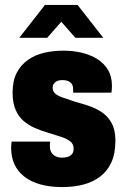

<svg xmlns="http://www.w3.org/2000/svg" viewBox="-20 -745 512 777"><path d="M232 12Q181 12 142.5 1Q104 -10 78 -30.5Q52 -51 38.5 -80Q25 -109 25 -147Q25 -150 25.5 -157.5Q26 -165 27 -172H183Q182 -164 182 -160Q182 -156 182 -151Q182 -138 188 -128Q194 -118 205 -112.5Q216 -107 232 -107Q243 -107 253.5 -110Q264 -113 271 -121Q278 -129 278 -143Q278 -163 263 -174Q248 -185 223.5 -192.5Q199 -200 171 -209Q146 -216 121 -227Q96 -238 75.5 -255.5Q55 -273 43 -301Q31 -329 31 -370Q31 -418 47.5 -450Q64 -482 93 -502.5Q122 -523 159 -531.5Q196 -540 237 -540Q276 -540 311.5 -531.5Q347 -523 374.5 -505.5Q402 -488 417.5 -461.5Q433 -435 433 -398Q433 -392 432.5 -384Q432 -376 431 -370H276V-384Q276 -397 270.5 -405Q265 -413 255.5 -417Q246 -421 234 -421Q228 -421 221 -420Q214 -419 207.5 -415Q201 -411 197 -405Q193 -399 193 -390Q193 -374 205.5 -364.5Q218 -355 239 -348.5Q260 -342 285 -333Q311 -326 339.5 -316.5Q368 -307 392.5 -290.5Q417 -274 432 -246.5Q447 -219 447 -176Q447 -124 431 -88.5Q415 -53 385.5 -30.5Q356 -8 317 2Q278 12 232 12ZM58 -592 162 -725H294L398 -592H285L206 -682H250L171 -592Z"/></svg>

Font: Archivo Condensed Black
Style: Regular
Weight: 900
Width: 3
Designer: Hector Gatti
Foundry: Omnibus-Type
Version: Version 2.001